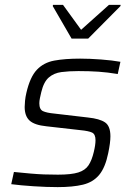

<svg xmlns="http://www.w3.org/2000/svg" viewBox="-20 -758 547 786"><path d="M216 8Q171 8 117.5 4.5Q64 1 26 -4L37 -54Q77 -50 105.5 -47.5Q134 -45 159.5 -44Q185 -43 217 -43Q272 -43 300.5 -52Q329 -61 342.5 -81.5Q356 -102 364 -136Q371 -165 371 -184Q371 -209 356.5 -215.5Q342 -222 311 -225L170 -241Q121 -246 101 -264.5Q81 -283 81 -320Q81 -330 82.5 -345.5Q84 -361 88 -378Q103 -443 131 -472.5Q159 -502 202.5 -510Q246 -518 308 -518Q347 -518 393.5 -514.5Q440 -511 473 -505L462 -455Q420 -462 383 -464.5Q346 -467 301 -467Q262 -467 231.5 -463Q201 -459 180 -441Q159 -423 149 -381Q146 -368 143.5 -356.5Q141 -345 141 -335Q141 -310 156 -303Q171 -296 203 -293L340 -277Q388 -272 410 -257Q432 -242 432 -200Q432 -174 423 -131Q411 -72 386 -42Q361 -12 319.5 -2Q278 8 216 8ZM273 -600 196 -733 197 -738H238L312 -636L426 -738H474L473 -733L341 -600Z"/></svg>

Font: Saira Light
Style: Italic
Weight: 300
Italic angle: -12°
Designer: Hector Gatti with collaboration of the Omnibus-Type team
Foundry: Omnibus-Type
Version: Version 1.100; ttfautohint (v1.8.3)